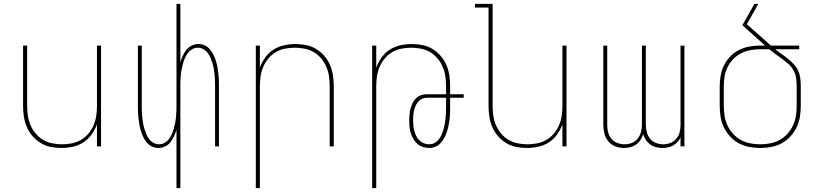

<svg xmlns="http://www.w3.org/2000/svg" viewBox="-20 -755 4240 990"><path d="M297 8Q269 8 241.5 2.5Q214 -3 190 -17.5Q166 -32 147.5 -53.5Q129 -75 118 -101Q107 -127 103 -154.5Q99 -182 99 -210V-520H120V-210Q120 -185 123.5 -159.5Q127 -134 137 -110.5Q147 -87 163.5 -67Q180 -47 202 -34Q224 -21 249.5 -16Q275 -11 300 -11Q325 -11 350.5 -16Q376 -21 398 -34Q420 -47 436.5 -67Q453 -87 463 -110.5Q473 -134 476.5 -159.5Q480 -185 480 -210V-520H501V0H480V-114Q470 -86 452.5 -61.5Q435 -37 410 -21Q385 -5 355.5 1.5Q326 8 297 8Z M890 215V-86Q885 -69 877.5 -52.5Q870 -36 859 -22Q848 -8 831.5 0Q815 8 797 8Q780 8 764.5 1Q749 -6 738 -19Q727 -32 719.5 -47Q712 -62 707 -78Q702 -94 699 -110.5Q696 -127 694 -143.5Q692 -160 691.5 -176.5Q691 -193 691 -210V-520H711V-210Q711 -195 711.5 -180Q712 -165 713.5 -150Q715 -135 717.5 -120.5Q720 -106 724.5 -91.5Q729 -77 734.5 -63.5Q740 -50 749 -38Q758 -26 771.5 -18.5Q785 -11 800 -11Q815 -11 828.5 -18.5Q842 -26 851 -38Q860 -50 866 -63.5Q872 -77 876 -91.5Q880 -106 883 -120.5Q886 -135 887.5 -150Q889 -165 889.5 -180Q890 -195 890 -210V-735H910V-434Q915 -451 922.5 -467.5Q930 -484 941 -498Q952 -512 968.5 -520Q985 -528 1003 -528Q1020 -528 1035.5 -521Q1051 -514 1062 -501Q1073 -488 1080.5 -473Q1088 -458 1093 -442Q1098 -426 1101 -409.5Q1104 -393 1106 -376.5Q1108 -360 1108.5 -343.5Q1109 -327 1109 -310V0H1089V-310Q1089 -325 1088.5 -340Q1088 -355 1086.5 -370Q1085 -385 1082.5 -399.5Q1080 -414 1075.5 -428.5Q1071 -443 1065.5 -456.5Q1060 -470 1051 -482Q1042 -494 1028.5 -501.5Q1015 -509 1000 -509Q985 -509 971.5 -501.5Q958 -494 949 -482Q940 -470 934 -456.5Q928 -443 924 -428.5Q920 -414 917 -399.5Q914 -385 912.5 -370Q911 -355 910.5 -340Q910 -325 910 -310V215Z M1299 215V-520H1320V-406Q1330 -434 1347.5 -458.5Q1365 -483 1390 -499Q1415 -515 1444.5 -521.5Q1474 -528 1503 -528Q1531 -528 1558.5 -522.5Q1586 -517 1610 -502.5Q1634 -488 1652.5 -466.5Q1671 -445 1682 -419Q1693 -393 1697 -365.5Q1701 -338 1701 -310V0H1680V-310Q1680 -335 1676.5 -360.5Q1673 -386 1663 -409.5Q1653 -433 1636.5 -453Q1620 -473 1598 -486Q1576 -499 1550.5 -504Q1525 -509 1500 -509Q1475 -509 1449.5 -504Q1424 -499 1402 -486Q1380 -473 1363.5 -453Q1347 -433 1337 -409.5Q1327 -386 1323.5 -360.5Q1320 -335 1320 -310V215Z M1899 215V-520H1920V-406Q1930 -434 1947.5 -458.5Q1965 -483 1990 -499Q2015 -515 2044.5 -521.5Q2074 -528 2103 -528Q2131 -528 2158.5 -522.5Q2186 -517 2210 -502.5Q2234 -488 2252.5 -466.5Q2271 -445 2282 -419Q2293 -393 2297 -365.5Q2301 -338 2301 -310V-269H2371V-251H2301V-205Q2301 -188 2300.5 -171.5Q2300 -155 2298 -139Q2296 -123 2292.5 -106.5Q2289 -90 2284 -74.5Q2279 -59 2271 -44.5Q2263 -30 2252 -17.5Q2241 -5 2225.5 1.5Q2210 8 2194 8Q2177 8 2161 3Q2145 -2 2132.5 -13Q2120 -24 2111.5 -38.5Q2103 -53 2098 -69Q2093 -85 2091.5 -101.5Q2090 -118 2090 -135Q2090 -150 2091.5 -165.5Q2093 -181 2097 -195.5Q2101 -210 2107.5 -224Q2114 -238 2125 -248.5Q2136 -259 2150.5 -264Q2165 -269 2180 -269H2280V-310Q2280 -335 2276.5 -360.5Q2273 -386 2263 -409.5Q2253 -433 2236.5 -453Q2220 -473 2198 -486Q2176 -499 2150.5 -504Q2125 -509 2100 -509Q2075 -509 2049.5 -504Q2024 -499 2002 -486Q1980 -473 1963.5 -453Q1947 -433 1937 -409.5Q1927 -386 1923.5 -360.5Q1920 -335 1920 -310V215ZM2193 -11Q2208 -11 2221 -18Q2234 -25 2243 -37Q2252 -49 2257.5 -62Q2263 -75 2267 -89Q2271 -103 2273.5 -117.5Q2276 -132 2277.5 -146.5Q2279 -161 2279.5 -175.5Q2280 -190 2280 -205V-251H2180Q2168 -251 2156 -245.5Q2144 -240 2136 -230.5Q2128 -221 2123 -209.5Q2118 -198 2115 -185.5Q2112 -173 2111 -160.5Q2110 -148 2110 -135Q2110 -121 2111.5 -107Q2113 -93 2116.5 -79.5Q2120 -66 2126.5 -53Q2133 -40 2143 -30.5Q2153 -21 2166 -16Q2179 -11 2193 -11Z M2697 8Q2669 8 2641.5 2.5Q2614 -3 2590 -17.5Q2566 -32 2547.5 -53.5Q2529 -75 2518 -101Q2507 -127 2503 -154.5Q2499 -182 2499 -210V-716H2429V-735H2520V-210Q2520 -185 2523.5 -159.5Q2527 -134 2537 -110.5Q2547 -87 2563.5 -67Q2580 -47 2602 -34Q2624 -21 2649.5 -16Q2675 -11 2700 -11Q2725 -11 2750.5 -16Q2776 -21 2798 -34Q2820 -47 2836.5 -67Q2853 -87 2863 -110.5Q2873 -134 2876.5 -159.5Q2880 -185 2880 -210V-520H2901V0H2880V-114Q2870 -86 2852.5 -61.5Q2835 -37 2810 -21Q2785 -5 2755.5 1.5Q2726 8 2697 8Z M3197 8Q3174 8 3152.5 -0.5Q3131 -9 3116.5 -26.5Q3102 -44 3096.5 -66.5Q3091 -89 3091 -112V-520H3111V-112Q3111 -93 3115.5 -74Q3120 -55 3132.5 -40Q3145 -25 3163 -18Q3181 -11 3200 -11Q3220 -11 3238 -18Q3256 -25 3268 -40Q3280 -55 3285 -74Q3290 -93 3290 -112V-520H3310V-112Q3310 -93 3315 -74Q3320 -55 3332 -40Q3344 -25 3362 -18Q3380 -11 3400 -11Q3419 -11 3437 -18Q3455 -25 3467.5 -40Q3480 -55 3484.5 -74Q3489 -93 3489 -112V-520H3509V0H3489V-46Q3483 -33 3473 -22.5Q3463 -12 3451 -5Q3439 2 3424.5 5Q3410 8 3396 8Q3380 8 3363.5 4Q3347 0 3333.5 -9.5Q3320 -19 3310.5 -33Q3301 -47 3296 -63Q3291 -47 3282 -33Q3273 -19 3259.5 -9.5Q3246 0 3230 4Q3214 8 3197 8Z M3900 8Q3871 8 3842.5 2.5Q3814 -3 3789 -16.5Q3764 -30 3744.5 -51.5Q3725 -73 3712.5 -98.5Q3700 -124 3695.5 -152.5Q3691 -181 3691 -210V-310Q3691 -338 3696 -366Q3701 -394 3713.5 -419Q3726 -444 3746 -464.5Q3766 -485 3791 -497.5Q3816 -510 3844 -515Q3872 -520 3900 -520H3925L3808 -625L3870 -735H3890L3831 -630L3947 -527Q3949 -525 3951 -523.5Q3953 -522 3955 -520H4101V-501H3977Q3993 -488 4010 -476.5Q4027 -465 4043 -452Q4059 -439 4073 -424Q4087 -409 4095.5 -390Q4104 -371 4106.5 -350.5Q4109 -330 4109 -310V-210Q4109 -181 4104.5 -152.5Q4100 -124 4087.5 -98.5Q4075 -73 4055.5 -51.5Q4036 -30 4011 -16.5Q3986 -3 3957.5 2.5Q3929 8 3900 8ZM3900 -11Q3926 -11 3952 -16Q3978 -21 4000.5 -33.5Q4023 -46 4040.5 -65.5Q4058 -85 4069 -108.5Q4080 -132 4084 -158Q4088 -184 4088 -210V-310Q4088 -331 4085 -352Q4082 -373 4072 -391.5Q4062 -410 4046.5 -424Q4031 -438 4014 -450.5Q3997 -463 3980 -475Q3963 -487 3947 -501H3900Q3875 -501 3849.5 -496.5Q3824 -492 3801.5 -480.5Q3779 -469 3761 -450.5Q3743 -432 3731.5 -409Q3720 -386 3716 -360.5Q3712 -335 3712 -310V-210Q3712 -184 3716 -158Q3720 -132 3731 -108.5Q3742 -85 3759.5 -65.5Q3777 -46 3799.5 -33.5Q3822 -21 3848 -16Q3874 -11 3900 -11Z"/></svg>

Font: Iosevka Thin Extended
Style: Regular
Weight: 100
Width: 7
Monospace: yes
Designer: Belleve Invis
Foundry: Belleve Invis
Version: Version 32.5.0; ttfautohint (v1.8.4)